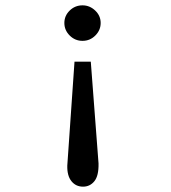

<svg xmlns="http://www.w3.org/2000/svg" viewBox="-20 -618 640 719"><path d="M289 -598Q316 -598 336.5 -578.5Q357 -559 357 -532Q357 -505 337 -485Q317 -465 289 -465Q261 -465 241 -485Q221 -505 221 -532Q221 -559 241 -578.5Q261 -598 289 -598ZM259 -387H320L349 -6Q350 40 333.5 60.5Q317 81 291 81Q264 81 247.5 60.5Q231 40 232 2Z"/></svg>

Font: Inconsolata Expanded Medium
Style: Regular
Weight: 500
Width: 7
Monospace: yes
Designer: Raph Levien, Cyreal, Brenton Simpson
Foundry: Raph Levien, Cyreal, Google
Version: Version 3.001; ttfautohint (v1.8.2.53-6de2)